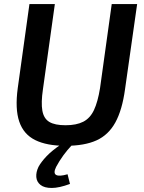

<svg xmlns="http://www.w3.org/2000/svg" viewBox="-20 -710 714 952"><path d="M660 -690 600 -268Q586 -165 552 -103Q518 -41 458.5 -14Q399 13 305 13Q212 13 154.5 -15.5Q97 -44 75.5 -107Q54 -170 68 -273L126 -690H252L193 -268Q183 -201 190 -161.5Q197 -122 224.5 -105.5Q252 -89 305 -89Q359 -89 393 -106.5Q427 -124 446 -164.5Q465 -205 476 -273L534 -690ZM284 5 337 9Q314 33 294 60.5Q274 88 258 118Q243 149 258.5 157.5Q274 166 315 154L327 202Q273 222 236.5 222Q200 222 181 207Q162 192 160 168Q158 144 171 117Q184 93 210.5 65Q237 37 284 5Z"/></svg>

Font: Exo 2 SemiBold
Style: Italic
Weight: 600
Italic angle: -8°
Designer: Natanael Gama
Foundry: Natanael Gama
Version: Version 2.010